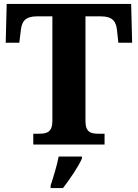

<svg xmlns="http://www.w3.org/2000/svg" viewBox="-20 -734 699 975"><path d="M149 0H511V-55H480C442 -55 414 -62 414 -119V-651H491C551 -651 569 -626 574 -582L581 -517H651L646 -714H14L9 -517H78L86 -582C91 -626 109 -651 168 -651H246V-120C246 -63 218 -55 179 -55H149ZM237 208V221H300C333 178 378 113 396 71V61H278C270 104 250 169 237 208Z"/></svg>

Font: Noto Serif Hentaigana Bold
Style: Regular
Weight: 700
Designer: Kazuhiro Yamada
Foundry: nipponia
Version: Version 1.000